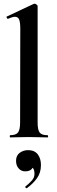

<svg xmlns="http://www.w3.org/2000/svg" viewBox="-20 -745 308 1041"><path d="M35 0Q33 0 33 -6Q33 -12 35 -12Q66 -12 77.5 -26.5Q89 -41 89 -81L90 -589Q90 -623 84 -638.5Q78 -654 61 -654Q48 -654 23 -643Q20 -642 17 -648Q14 -654 16 -655L163 -724Q165 -725 167 -725Q172 -725 178 -720.5Q184 -716 184 -712V-81Q184 -41 195 -26.5Q206 -12 237 -12Q241 -12 241 -6Q241 0 237 0Q218 0 191.5 -1Q165 -2 136 -2Q107 -2 81 -1Q55 0 35 0ZM126 275Q122 277 118.5 272.5Q115 268 119 265Q137 251 152 234.5Q167 218 167 198Q167 175 158 166Q149 157 135 156L162 137Q163 160 151.5 172Q140 184 116 184Q95 184 81 168Q67 152 67 127Q67 98 87 83.5Q107 69 132 69Q167 69 184.5 91.5Q202 114 202 150Q202 192 180 222Q158 252 126 275Z"/></svg>

Font: Cormorant Light
Style: Regular
Weight: 300
Designer: Christian Thalmann (Catharsis Fonts)
Foundry: Catharsis Fonts
Version: Version 4.000